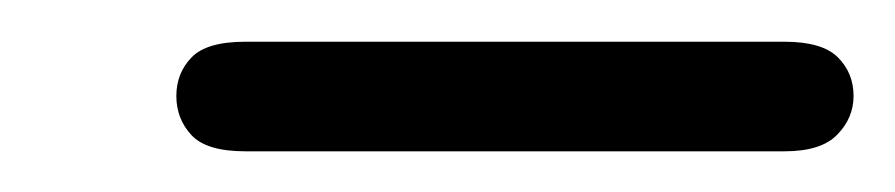

<svg xmlns="http://www.w3.org/2000/svg" viewBox="-20 -743 429 92"><path d="M97.5 -670.5Q79 -670.5 71.8 -678.2Q64.5 -686 64.5 -697Q64.5 -708 71.8 -715.5Q79 -723 97.5 -723H356Q374 -723 381.5 -715.5Q389 -708 389 -697Q389 -686.5 381.2 -678.5Q373.5 -670.5 356 -670.5Z"/></svg>

Font: Edu SA Hand Cursive
Style: Regular
Weight: 400
Designer: Tina and Corey Anderson, Eben Sorkin, Mirko Velimirovic
Foundry: Google for Education
Version: Version 2.000